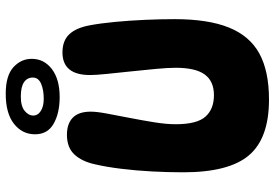

<svg xmlns="http://www.w3.org/2000/svg" viewBox="-168 -806 982 687"><g transform="rotate(-90 323.5 -463.0)"><path d="M310 8Q172 8 111 -63.5Q50 -135 50 -299Q50 -353 53 -410Q56 -467 62.5 -520Q69 -573 78 -612Q88 -660 113 -687.5Q138 -715 184 -715Q224 -715 245.5 -694Q267 -673 267 -630Q267 -608 260 -571Q253 -534 244.5 -490Q236 -446 229 -403Q222 -360 222 -326Q222 -250 249 -219.5Q276 -189 326 -189Q376 -189 400 -222Q424 -255 424 -326Q424 -353 420 -396Q416 -439 411 -486Q406 -533 402 -572.5Q398 -612 398 -632Q398 -731 479 -731Q521 -731 544 -706.5Q567 -682 576 -633Q583 -596 588 -544Q593 -492 595.5 -436Q598 -380 598 -330Q598 -210 568 -135.5Q538 -61 475 -26.5Q412 8 310 8ZM319 -741Q262 -741 224 -762.5Q186 -784 186 -829Q186 -875 223.5 -904.5Q261 -934 331 -934Q396 -934 426 -906.5Q456 -879 456 -841Q456 -797 419.5 -769Q383 -741 319 -741ZM313 -798Q345 -798 367 -807.5Q389 -817 389 -837Q389 -857 372.5 -868.5Q356 -880 321 -880Q286 -880 269.5 -866Q253 -852 253 -836Q253 -819 269.5 -808.5Q286 -798 313 -798Z"/></g></svg>

Font: DynaPuff Medium
Style: Regular
Weight: 500
Version: Version 2.000